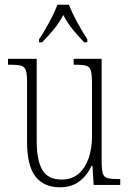

<svg xmlns="http://www.w3.org/2000/svg" viewBox="-20 -786 550 816"><path d="M234 10Q167 10 131 -35.5Q95 -81 95 -184V-439Q95 -473 89.5 -488Q84 -503 69 -507Q54 -511 23 -511H14V-536H136V-184Q136 -106 159.5 -64.5Q183 -23 242 -23Q286 -23 314.5 -48Q343 -73 357 -114.5Q371 -156 371 -205V-429Q371 -467 366.5 -484.5Q362 -502 347 -506.5Q332 -511 300 -511H293V-536H412V-101Q412 -65 417 -49Q422 -33 437 -29Q452 -25 481 -25H491V0H378L373 -81H369Q350 -40 317 -15Q284 10 234 10ZM146 -619Q159 -638 174 -664Q189 -690 202.5 -717Q216 -744 224 -766H273Q286 -732 309 -690Q332 -648 351 -619V-606H338Q309 -636 288.5 -661.5Q268 -687 249 -722Q230 -687 209 -661.5Q188 -636 159 -606H146Z"/></svg>

Font: Noto Serif Bengali Condensed ExtraLight
Style: Regular
Weight: 200
Width: 3
Designer: Juan Bruce, Universal Thirst, Indian Type Foundry and the Monotype Design Team.
Foundry: Monotype Imaging Inc.
Version: Version 2.003; ttfautohint (v1.8.4.7-5d5b)